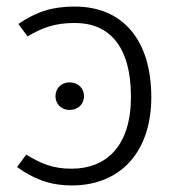

<svg xmlns="http://www.w3.org/2000/svg" viewBox="-20 -554 546 585"><path d="M208 -534C140 -534 92 -519 36 -481L64 -443C109 -470 148 -484 208 -484C313 -484 379 -413 379 -259C379 -109 304 -40 198 -40C140 -40 104 -56 60 -83L32 -45C81 -10 130 11 199 11C344 11 441 -88 441 -258C441 -432 354 -534 208 -534ZM192 -303C166 -303 149 -284 149 -261C149 -238 166 -219 192 -219C219 -219 236 -238 236 -261C236 -284 219 -303 192 -303Z"/></svg>

Font: FiraGO Light
Style: Regular
Weight: 300
Designer: bBox Type
Foundry: bBox Type GmbH
Version: Version 1.001;PS 001.001;hotconv 1.0.88;makeotf.lib2.5.64775